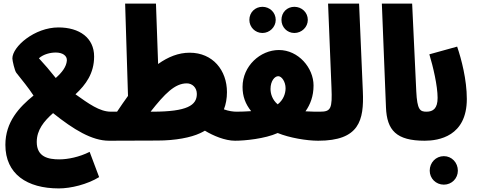

<svg xmlns="http://www.w3.org/2000/svg" viewBox="-20 -780 2674 1071"><path d="M308 271C375 271 466 249 533 208L480 67C423 96 358 109 311 109C250 109 185 96 185 12C185 -55 225 -104 276 -149C391 -57 493 5 588 5C638 5 673 -27 673 -78C673 -119 646 -157 598 -157C536 -157 474 -202 401 -254C459 -308 505 -371 505 -465C505 -569 423 -627 306 -627C173 -627 49 -520 49 -454C49 -442 62 -385 71 -374C108 -327 136 -294 167 -247C87 -182 10 -100 10 28C10 191 131 271 308 271ZM197 -455C223 -478 261 -487 291 -487C328 -487 355 -470 353 -442C350 -407 326 -376 291 -345C253 -392 235 -414 197 -455Z M588 5 858 4C959 4 1045 -13 1096 -37C1105 -41 1114 -46 1123 -51C1169 -23 1235 5 1291 5C1342 5 1376 -27 1376 -78C1376 -120 1350 -157 1300 -157C1282 -157 1256 -160 1229 -170C1240 -198 1246 -231 1246 -266C1246 -388 1167 -486 1038 -486C976 -486 918 -463 862 -423L850 -760H678L694 -245C674 -218 654 -188 633 -157H598ZM1022 -315C1052 -315 1078 -292 1078 -256C1078 -193 1025 -157 831 -157H820C899 -257 955 -315 1022 -315Z M1622 -596C1663 -596 1697 -629 1697 -669C1697 -711 1663 -742 1622 -742C1581 -742 1550 -711 1550 -669C1550 -629 1581 -596 1622 -596ZM1444 -596C1484 -596 1518 -629 1518 -669C1518 -711 1484 -742 1444 -742C1403 -742 1371 -711 1371 -669C1371 -629 1403 -596 1444 -596ZM1291 5C1345 5 1458 -6 1529 -38C1595 -11 1691 5 1755 5C1806 5 1840 -30 1840 -78C1840 -120 1814 -157 1765 -157C1745 -157 1716 -157 1684 -159C1711 -197 1729 -244 1729 -303C1729 -402 1644 -501 1536 -501C1432 -501 1333 -412 1333 -295C1333 -242 1349 -200 1381 -160C1351 -158 1322 -157 1301 -157ZM1489 -284C1489 -328 1512 -355 1532 -355C1552 -355 1573 -323 1573 -288C1573 -257 1560 -222 1529 -198C1499 -223 1489 -257 1489 -284Z M1755 5C1984 5 2011 -108 2004 -270L1983 -760H1810L1829 -292C1834 -174 1826 -157 1765 -157Z M2349 5C2401 5 2434 -27 2434 -78C2434 -120 2408 -157 2359 -157C2323 -157 2307 -167 2302 -271L2279 -760H2110L2133 -181C2138 -53 2191 5 2349 5Z M2349 5C2426 5 2584 -19 2584 -228C2584 -335 2554 -450 2530 -520L2375 -477C2396 -408 2421 -301 2421 -234C2421 -175 2396 -157 2359 -157ZM2456 250C2500 250 2534 215 2534 172C2534 127 2500 91 2456 91C2411 91 2377 127 2377 172C2377 215 2411 250 2456 250Z"/></svg>

Font: Noto Sans Arabic UI XCn Bk
Style: Regular
Weight: 900
Width: 2
Designer: Monotype Design Team, Nadine Chahine and Nizar Qandah
Foundry: Monotype Imaging Inc.
Version: Version 2.010